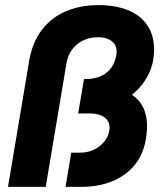

<svg xmlns="http://www.w3.org/2000/svg" viewBox="-20 -732 634 752"><path d="M366.3 -712Q440 -712 492.2 -687.4Q544.3 -662.7 567.7 -614.2Q591 -565.8 579.8 -496.1Q571.3 -446.4 537.3 -401.9Q503.3 -357.4 449.7 -330.8Q396.1 -304.3 331.9 -304.3H289.1L308.9 -422.2H313.8Q365.3 -422.2 396.7 -447Q428.1 -471.7 435.5 -516.3Q441.2 -549.5 421.1 -567.8Q401 -586.1 363.8 -586.1Q315.7 -586.1 281.9 -558.3Q248.2 -530.5 240.3 -483.8L159.1 0H11.3L94 -492.1Q105.9 -564.7 143.2 -614Q180.6 -663.3 237.4 -687.6Q294.3 -712 366.3 -712ZM259 -134.1H293.4Q336.8 -134.1 369.2 -158.9Q401.5 -183.6 407.9 -219.5Q413.6 -251.2 392.7 -269.4Q371.8 -287.7 329.7 -287.7H286.1L305.4 -400.1H312.2Q405.6 -400.1 462.6 -378.3Q519.7 -356.4 541.7 -309.4Q563.7 -262.4 551.5 -187.7Q536.8 -98.3 468.7 -49.2Q400.6 0 296.8 0H236.7Z"/></svg>

Font: Oak Sans Light Italic
Style: Regular
Weight: 400
Italic angle: -9.5°
Foundry: Erik Kennedy, Walven
Version: Version 1.000;Glyphs 3.1.2 (3151)